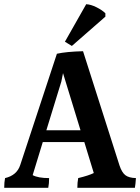

<svg xmlns="http://www.w3.org/2000/svg" viewBox="-21 -985 665 911"><path d="M479 -906 320 -767 287 -787 388 -965Q410 -964 437 -950.5Q464 -937 479 -922ZM199 -367H361L278 -638L270 -598ZM346 -94Q346 -119 350 -140Q400 -152 424 -164L379 -311H182L134 -154Q160 -140 212 -140Q212 -114 208 -94H-1Q-1 -120 3 -140Q59 -153 75 -202L249 -730Q294 -740 373 -742L546 -200Q557 -167 573.5 -154Q590 -141 624 -140Q622 -110 619 -94Z"/></svg>

Font: Halant Semibold
Style: Regular
Weight: 600
Version: Version 1.100;PS 1.0;hotconv 1.0.78;makeotf.lib2.5.61930; tt